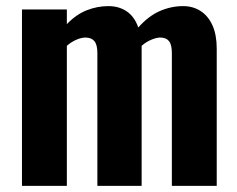

<svg xmlns="http://www.w3.org/2000/svg" viewBox="-20 -609 777 629"><path d="M52 0V-578H199V-530Q230 -562 264.5 -575.5Q299 -589 335 -589Q370 -589 395.5 -571.5Q421 -554 433 -519Q467 -557 504 -573Q541 -589 580 -589Q612 -589 637 -573Q662 -557 676 -526Q690 -495 690 -450V0H543V-435Q543 -463 533.5 -474.5Q524 -486 505 -486Q493 -486 476 -479Q459 -472 444 -459Q444 -457 444 -455Q444 -453 444 -450V0H299V-435Q299 -463 289 -474.5Q279 -486 260 -486Q247 -486 230.5 -479Q214 -472 199 -459V0Z"/></svg>

Font: Oswald SemiBold
Style: Regular
Weight: 600
Designer: Vernon Adams
Foundry: Vernon Adams
Version: Version 4.100; ttfautohint (v1.8.1.43-b0c9)